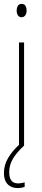

<svg xmlns="http://www.w3.org/2000/svg" viewBox="-20 -744 217 981"><path d="M91 -724Q105 -724 110.5 -713.5Q116 -703 116 -691Q116 -675 109 -665.5Q102 -656 90 -656Q77 -656 71 -666.5Q65 -677 65 -690Q65 -702 70.5 -713Q76 -724 91 -724ZM103 -527V0H77V-527ZM27 136Q27 193 72 193Q81 193 91.5 191Q102 189 106 188V211Q100 213 91 215Q82 217 71 217Q38 217 19 197Q0 177 0 140Q0 99 22.5 61.5Q45 24 83 -9L103 0Q64 36 45.5 68Q27 100 27 136Z"/></svg>

Font: Noto Sans Sinhala UI ExtraCondensed Thin
Style: Regular
Weight: 100
Width: 2
Designer: Jelle Bosma - Monotype Design Team
Foundry: Monotype Imaging Inc.
Version: Version 2.006; ttfautohint (v1.8.4.7-5d5b)